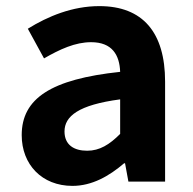

<svg xmlns="http://www.w3.org/2000/svg" viewBox="-20 -594 631 628"><path d="M217 14C281 14 337 -18 386 -60H389L400 0H520V-327C520 -488 447 -574 305 -574C217 -574 137 -541 71 -500L124 -403C176 -433 226 -456 278 -456C347 -456 371 -414 373 -359C147 -335 51 -272 51 -152C51 -56 117 14 217 14ZM265 -101C222 -101 191 -120 191 -164C191 -214 237 -251 373 -269V-156C338 -121 306 -101 265 -101Z"/></svg>

Font: Kinto Sans
Style: Bold
Weight: 700
Designer: Authors: Ryoko NISHIZUKA  (kana & ideographs); Paul D. Hunt (Latin, Greek & Cyrillic); Wenlong ZHANG  (bopomofo); Sandol
Foundry: Adobe Systems Incorporated, ookami Inc.
Version: Version 0.001